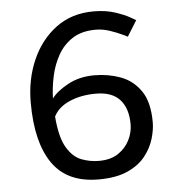

<svg xmlns="http://www.w3.org/2000/svg" viewBox="-48 -649 646 708"><g transform="rotate(-5 275.5 -294.5)"><path d="M442 -500Q442 -500 423.5 -509Q405 -518 378.5 -527Q352 -536 326 -536Q274 -536 240 -514Q206 -492 186 -456.5Q166 -421 157 -379Q148 -337 147 -297Q166 -323 208.5 -346Q251 -369 306 -369Q357 -369 402.5 -352.5Q448 -336 477 -294.5Q506 -253 506 -177Q506 -151 496.5 -118Q487 -85 463.5 -54.5Q440 -24 397.5 -4.5Q355 15 289 15Q173 15 118.5 -63.5Q64 -142 64 -289Q64 -375 95.5 -446.5Q127 -518 185 -561Q243 -604 324 -604Q369 -604 403.5 -592.5Q438 -581 458 -569.5Q478 -558 478 -558ZM306 -301Q251 -301 208.5 -282.5Q166 -264 149 -230Q155 -153 177.5 -115Q200 -77 231.5 -65Q263 -53 296 -53Q340 -53 368 -72Q396 -91 410 -119.5Q424 -148 424 -177Q424 -236 395 -268.5Q366 -301 306 -301Z"/></g></svg>

Font: Podkova
Style: Regular
Weight: 400
Designer: Ilya Yudin
Foundry: Cyreal (www.cyreal.org)
Version: Version 2.103